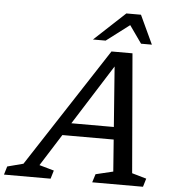

<svg xmlns="http://www.w3.org/2000/svg" viewBox="-123 -978 947 1034"><g transform="rotate(5 350.0 -461.0)"><path d="M204 -239.5 226 -307H562.5L540.5 -239.5ZM624 -67.5 702 -45 688.5 0H414L428 -45L522 -67.5L478 -656H495L123 -67.5L202.5 -45L189 0H-63L-49.5 -45L36.5 -67.5L456 -711H569.5ZM351 -766.5 518 -922H597L669.5 -766.5H611L536.5 -872H558.5L419.5 -766.5Z"/></g></svg>

Font: Newsreader 8pt
Style: Italic
Weight: 400
Italic angle: -17°
Version: Version 1.003